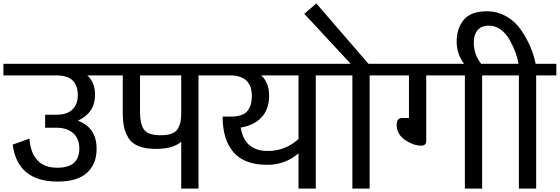

<svg xmlns="http://www.w3.org/2000/svg" viewBox="-30 -1103 3274 1123"><path d="M44 -257Q73 -41 308 -41Q422 -41 478.5 -92Q535 -143 535 -233Q535 -356 426 -397Q526 -444 526 -548Q526 -621 481 -662H611V-730H-10V-662H297Q366 -662 395.5 -632Q425 -602 425 -546Q425 -494 394 -463Q363 -432 301 -432H234V-356H300Q362 -356 398 -324Q434 -292 434 -234Q434 -122 305 -122Q156 -122 142 -292Z M1030 0H1131V-662H1249V-730H591V-662H688V-446Q688 -398 694.5 -365Q701 -332 719.5 -299Q738 -266 779 -249Q820 -232 882 -232Q982 -232 1030 -274ZM910 -312Q834 -312 811.5 -346Q789 -380 789 -446V-662H1030V-446Q1030 -414 1026.5 -394Q1023 -374 1012 -353Q1001 -332 975.5 -322Q950 -312 910 -312Z M1533 -139Q1638 -139 1716 -206V0H1817V-662H1934V-730H1229V-662H1323Q1443 -658 1443 -541Q1443 -484 1416 -452.5Q1389 -421 1319 -421H1272Q1272 -287 1335.5 -213Q1399 -139 1533 -139ZM1544 -543Q1544 -619 1498 -662H1716V-290Q1639 -220 1536 -220Q1400 -220 1378 -357Q1455 -369 1499.5 -416.5Q1544 -464 1544 -543Z M2125 -730 1820 -1083 1750 -1022 2021 -730H1914V-662H2031V0H2132V-662H2250V-730Z M2230 -662H2362V-413H2324Q2290 -413 2290 -373Q2290 -318 2339 -284.5Q2388 -251 2434 -251Q2463 -251 2463 -279V-662H2689V0H2790V-662H2908V-730H2230Z M3005 -662V0H3106V-662H3224V-730H3103Q3093 -779 3072.5 -828Q3052 -877 3018.5 -926.5Q2985 -976 2932.5 -1006.5Q2880 -1037 2817 -1037Q2724 -1037 2682.5 -987Q2641 -937 2641 -859Q2641 -789 2684 -730H2784Q2741 -784 2741 -856Q2741 -899 2763 -926Q2785 -953 2830 -953Q2867 -953 2898.5 -930Q2930 -907 2950.5 -870.5Q2971 -834 2984 -799Q2997 -764 3003 -730H2888V-662Z"/></svg>

Font: Glegoo
Style: Bold
Weight: 700
Version: Version 2.0.1; ttfautohint (v0.9) -r 48 -G 60